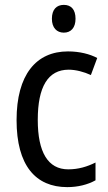

<svg xmlns="http://www.w3.org/2000/svg" viewBox="-20 -758 445 788"><path d="M242 -738C212 -738 193 -719 193 -681C193 -644 213 -624 242 -624C271 -624 290 -644 290 -681C290 -719 272 -738 242 -738ZM256 10C299 10 340 0 372 -18V-91C338 -74 302 -63 260 -63C177 -63 135 -133 135 -266C135 -402 177 -472 262 -472C291 -472 325 -463 353 -450L379 -520C349 -536 307 -547 259 -547C128 -547 48 -451 48 -265C48 -79 126 10 256 10Z"/></svg>

Font: Noto Sans Oriya Cond
Style: Regular
Weight: 400
Width: 3
Designer: Amélie Bonet and Sol Matas
Foundry: Google LLC
Version: Version 2.006